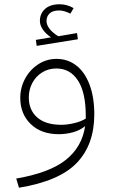

<svg xmlns="http://www.w3.org/2000/svg" viewBox="-20 -629 528 900"><path d="M422 -93Q422 49 340 134.5Q258 220 69 251L56 208Q213 181 289 120Q365 59 379 -38Q357 -19 324 -9.5Q291 0 255 0Q173 0 124 -47.5Q75 -95 75 -170Q75 -218 97.5 -260Q120 -302 159 -327.5Q198 -353 245 -353Q297 -353 337 -322.5Q377 -292 399.5 -233Q422 -174 422 -93ZM382 -73V-87Q382 -195 345.5 -251.5Q309 -308 244 -308Q207 -308 177.5 -289.5Q148 -271 131.5 -240Q115 -209 115 -173Q115 -113 154.5 -78.5Q194 -44 267 -44Q295 -44 327 -51.5Q359 -59 382 -73ZM345 -445 152 -414 148 -442 219 -454Q194 -471 180.5 -491Q167 -511 167 -531Q167 -565 191 -587Q215 -609 260 -609Q294 -609 325 -591L310 -565Q280 -580 258 -580Q227 -580 212.5 -566Q198 -552 198 -531Q198 -494 253 -459L341 -474Z"/></svg>

Font: FiraGO ExtraLight
Style: Regular
Weight: 200
Designer: bBox Type
Foundry: bBox Type GmbH
Version: Version 1.001